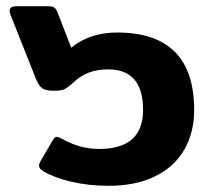

<svg xmlns="http://www.w3.org/2000/svg" viewBox="-20 -585 678 620"><path d="M120 -32Q106 -40 106 -50Q106 -56 110 -63L149 -130Q156 -143 164 -143Q168 -143 182 -136Q238 -104 300 -104Q442 -104 442 -230Q442 -361 329 -361Q294 -361 266.5 -350.5Q239 -340 214 -316Q197 -301 187 -296.5Q177 -292 154 -292Q128 -292 117 -299.5Q106 -307 97 -328L14 -537Q11 -545 11 -550Q11 -565 34 -565H132Q148 -565 154 -561.5Q160 -558 165 -547L210 -431Q270 -480 358 -480Q607 -480 607 -230Q607 -157 575 -101.5Q543 -46 480.5 -15.5Q418 15 331 15Q267 15 211 2Q155 -11 120 -32Z"/></svg>

Font: Mitr Medium
Style: Regular
Weight: 500
Designer: Thanarat Vachiruckul
Foundry: Cadson Demak
Version: Version 1.002